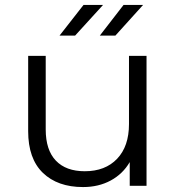

<svg xmlns="http://www.w3.org/2000/svg" viewBox="-20 -752 713 777"><path d="M573 -526V0H505V-96Q477 -48 428 -21.5Q379 5 316 5Q213 5 153.5 -52.5Q94 -110 94 -221V-526H165V-228Q165 -145 206 -102Q247 -59 323 -59Q406 -59 454 -109.5Q502 -160 502 -250V-526ZM318 -732H397L284 -608H221ZM480 -732H559L447 -608H384Z"/></svg>

Font: Montserrat-Regular
Style: Regular
Weight: 400
Version: Version 7.200